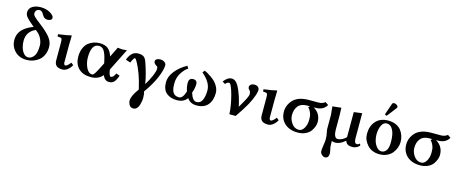

<svg xmlns="http://www.w3.org/2000/svg" viewBox="-49 -1467 5973 2498"><g transform="rotate(15 2938.0 -217.5)"><path d="M303.2 -377 280.8 -396Q162.6 -344.2 163.1 -216.8Q163.1 -174.8 174.6 -132.3Q186 -89.8 212.4 -57.4Q238.8 -24.9 274.9 -24.9Q316.9 -24.9 350.3 -66.9Q383.8 -108.9 383.8 -213.9Q383.8 -254.9 361.6 -302Q339.4 -349.1 303.2 -377ZM243.2 -426.8 229 -438Q164.1 -491.2 137.5 -522.7Q110.8 -554.2 110.8 -586.9Q110.8 -642.1 156.5 -670.2Q202.1 -698.2 267.1 -698.2Q343.3 -698.2 396.7 -665.5Q450.2 -632.8 450.2 -603Q450.2 -582 431.6 -572.5Q413.1 -563 391.1 -563Q345.2 -563 321.8 -607.9Q295.9 -657.7 266.1 -658.2Q238.3 -658.2 222.2 -642.6Q206.1 -627 206.1 -597.2Q206.1 -578.1 229.5 -555.2Q252.9 -532.2 297.9 -498Q401.9 -419.9 453.4 -358.4Q504.9 -296.9 504.9 -226.1Q504.9 -167 483.9 -120.1Q462.9 -73.2 428 -45.2Q393.1 -17.1 351.1 -2.4Q309.1 12.2 264.2 12.2Q165 12.2 104.5 -48.8Q43.9 -109.9 43.9 -200.2Q43.9 -246.1 61.5 -284.7Q79.1 -323.2 109.6 -350.1Q140.1 -377 172.6 -394.8Q205.1 -412.6 243.2 -426.8Z M638.7 -320.8Q638.7 -356 633.5 -368.9Q628.4 -381.8 616.7 -382.8L575.7 -387.2L573.7 -417Q707.5 -435.1 744.6 -446.8Q751.5 -446.8 751.5 -443.8Q748.5 -371.1 748.5 -321.3V-83Q748.5 -67.9 755.1 -57.9Q761.7 -47.9 768.6 -47.9Q793.5 -47.9 837.4 -104L868.7 -79.1Q849.6 -41 816.2 -14.4Q782.7 12.2 747.6 12.2Q689.5 12.2 664.1 -12Q638.7 -36.1 638.7 -83Z M1252 -206.1 1244.1 -241.2Q1227.1 -322.3 1201.2 -365.2Q1175.3 -408.2 1129.4 -408.2Q1026.4 -408.2 1026.4 -226.1Q1026.4 -155.3 1056.4 -90.6Q1086.4 -25.9 1138.2 -25.9Q1155.3 -25.9 1179.2 -66.4Q1203.1 -106.9 1239.3 -180.2ZM1129.4 -444.8Q1203.6 -444.8 1243.9 -410.9Q1284.2 -377 1303.2 -312L1370.1 -448.2Q1408.2 -442.4 1427.2 -442.1Q1446.3 -441.9 1494.1 -446.8L1342.3 -144L1344.2 -146Q1357.4 -59.1 1379.4 -59.1Q1412.6 -59.1 1439 -120.1L1487.3 -102.1Q1465.3 -39.1 1440.7 -13.4Q1416 12.2 1374 12.2Q1313 12.2 1288.1 -57.1Q1230 11.7 1130.4 12.2Q1020.5 12.2 961.9 -46.9Q903.3 -106 903.3 -202.1Q903.3 -268.1 924.3 -317.6Q945.3 -367.2 979.2 -393.6Q1013.2 -419.9 1051.3 -432.4Q1089.4 -444.8 1129.4 -444.8Z M2025.9 -386.2Q2025.9 -324.2 1980.5 -216.6Q1935.1 -108.9 1847.7 12.2Q1858.9 47.4 1858.9 96.2Q1858.9 114.3 1855.5 137.7Q1852.1 161.1 1843.5 191.7Q1835 222.2 1815.4 242.7Q1795.9 263.2 1769 263.2Q1731 263.2 1713.9 234.1Q1696.8 205.1 1696.8 173.8Q1696.8 112.8 1773.9 8.8V2Q1726.1 -212.9 1644 -352.1Q1629.9 -375 1621.1 -375Q1607.9 -375 1576.7 -304.2L1512.7 -325.2Q1528.8 -374 1561.8 -409.4Q1594.7 -444.8 1647.9 -444.8Q1702.1 -444.8 1726.1 -424.3Q1750 -403.8 1763.7 -362.8Q1816.9 -211.9 1837.9 -83Q1935.1 -249 1935.1 -315.9Q1935.1 -341.8 1923.8 -347.2Q1907.7 -355 1893.3 -369.4Q1878.9 -383.8 1878.9 -398.9Q1878.9 -421.9 1897.9 -433.3Q1917 -444.8 1944.8 -444.8Q1979 -444.8 2002.4 -428Q2025.9 -411.1 2025.9 -386.2Z M2754.9 -207Q2754.9 -106.9 2703.9 -47.4Q2652.8 12.2 2553.7 12.2Q2467.8 12.2 2424.8 -51.8Q2379.9 12.2 2286.6 12.2Q2201.7 12.2 2146.7 -33Q2091.8 -78.1 2091.8 -179.2Q2091.8 -252.4 2149.2 -326.7Q2206.5 -400.9 2305.7 -456.1L2326.7 -422.9Q2289.6 -403.8 2245.1 -339.4Q2200.7 -274.9 2200.7 -186Q2200.7 -100.1 2227.3 -65.4Q2253.9 -30.8 2303.7 -30.8Q2356.9 -30.8 2386.7 -132.8Q2366.7 -189 2366.7 -247.1Q2366.7 -272.9 2380.6 -290.5Q2394.5 -308.1 2422.9 -308.1Q2480 -308.1 2479.5 -252.9Q2479.5 -198.7 2455.6 -133.8Q2487.8 -30.8 2540.8 -30.8Q2593.8 -30.8 2617.2 -82.3Q2640.6 -133.8 2640.6 -213.9Q2640.6 -319.8 2517.6 -422.9L2540.5 -453.1Q2561.5 -443.4 2580.1 -433.6Q2598.6 -423.8 2633.5 -399.4Q2668.5 -375 2692.6 -350.1Q2716.8 -325.2 2735.8 -286.6Q2754.9 -248 2754.9 -207Z M3280.8 -388.2Q3280.8 -370.1 3267.6 -324.2Q3245.6 -257.3 3205.6 -183.6Q3165.5 -109.9 3081.5 12.2H2996.6Q2992.7 -97.7 2954.6 -240.2Q2916.5 -382.8 2887.7 -382.8Q2861.8 -382.8 2839.4 -353L2801.8 -377Q2852.5 -444.8 2907.7 -444.8Q2933.6 -444.8 2956.5 -428.5Q2979.5 -412.1 2997.6 -379.6Q3015.6 -347.2 3027.6 -318.1Q3039.6 -289.1 3054.7 -246.1Q3080.6 -162.1 3089.4 -112.8Q3143.6 -205.6 3164.1 -246.8Q3184.6 -288.1 3184.6 -309.1Q3184.6 -345.2 3165.5 -359.9Q3148.4 -373 3148.4 -400.9Q3148.4 -416 3166 -430.4Q3183.6 -444.8 3214.6 -444.8Q3245.6 -444.8 3263.2 -428.5Q3280.8 -412.1 3280.8 -388.2Z M3406.2 -320.8Q3406.2 -356 3401.1 -368.9Q3396 -381.8 3384.3 -382.8L3343.3 -387.2L3341.3 -417Q3475.1 -435.1 3512.2 -446.8Q3519 -446.8 3519 -443.8Q3516.1 -371.1 3516.1 -321.3V-83Q3516.1 -67.9 3522.7 -57.9Q3529.3 -47.9 3536.1 -47.9Q3561 -47.9 3605 -104L3636.2 -79.1Q3617.2 -41 3583.7 -14.4Q3550.3 12.2 3515.1 12.2Q3457 12.2 3431.6 -12Q3406.2 -36.1 3406.2 -83Z M3920.9 -25.9Q3960.9 -25.9 3989.7 -73Q4018.6 -120.1 4018.6 -187Q4018.6 -216.8 4016.1 -237.3Q4013.7 -257.8 4000.7 -287.8Q3987.8 -317.9 3963.9 -342.8Q3982.9 -356.9 3981.9 -358.9H3941.9Q3862.8 -358.9 3824.2 -311.5Q3785.6 -264.2 3785.6 -189Q3785.6 -132.8 3822.8 -79.3Q3859.9 -25.9 3920.9 -25.9ZM3742.7 -369.1Q3812.5 -435.1 3946.8 -435.1H4076.7Q4130.9 -435.1 4165.5 -464.8L4206.5 -436Q4162.6 -358.9 4058.6 -358.9H4032.7Q4132.8 -300.8 4132.8 -184.1Q4132.8 -158.2 4122.3 -128.2Q4111.8 -98.1 4089.4 -65.2Q4066.9 -32.2 4021.2 -10Q3975.6 12.2 3914.6 12.2Q3803.7 12.2 3738.3 -47.9Q3672.9 -107.9 3672.9 -205.1Q3672.9 -297.4 3742.7 -369.1Z M4553.7 -47.9Q4528.8 -27.8 4512.2 -16.8Q4495.6 -5.9 4470.9 3.2Q4446.3 12.2 4420.4 12.2Q4395.5 12.2 4374.5 2.9Q4374.5 7.8 4375 43.5Q4375.5 79.1 4379.4 96.2Q4391.6 147.9 4391.6 168Q4391.6 231.9 4338.4 231.9Q4320.3 231.9 4297.9 211.9Q4275.4 191.9 4275.4 163.1Q4275.4 138.2 4282.7 91.8Q4292.5 26.9 4292.5 3.9Q4292.5 -3.9 4291 -21.5Q4289.6 -39.1 4289.6 -45.9Q4288.6 -53.7 4282 -87.9Q4275.4 -122.1 4275.4 -137.2V-323.2L4264.6 -434.1L4382.3 -446.8Q4385.3 -375 4385.7 -342.8V-149.9Q4385.7 -101.1 4399.7 -71Q4413.6 -41 4438.5 -41Q4468.3 -41 4502 -58.1Q4535.6 -75.2 4552.7 -98.1V-434.1L4662.6 -448.2V-126Q4662.6 -104 4663.6 -92.5Q4664.6 -81.1 4668 -67.6Q4671.4 -54.2 4679.9 -48.1Q4688.5 -42 4702.4 -42Q4716.3 -42 4724.4 -50Q4732.4 -58.1 4733.4 -58.1Q4736.3 -58.1 4741.5 -50.5Q4746.6 -43 4746.6 -38.1Q4746.6 -34.2 4735.6 -23.2Q4724.6 -12.2 4701.7 -1.2Q4678.7 9.8 4653.3 9.8Q4609.4 9.8 4586.9 -4.2Q4564.5 -18.1 4555.7 -47.9Z M5033.2 -682.1Q5049.3 -682.1 5066.9 -670.2Q5084.5 -658.2 5084.5 -644Q5084.5 -635.3 5079.1 -628.9L4985.4 -506.8Q4979.5 -499 4974.1 -499Q4968.3 -499 4961.2 -503.4Q4954.1 -507.8 4954.1 -513.2Q4954.1 -519 4955.6 -522L5005.4 -665Q5011.2 -682.1 5033.2 -682.1ZM5007.3 -402.8Q4962.4 -402.8 4937.7 -350.8Q4913.1 -298.8 4913.1 -229Q4913.1 -188 4925.3 -145Q4937.5 -102.1 4965.8 -67.6Q4994.1 -33.2 5032.2 -33.2Q5067.4 -33.2 5094.2 -66.2Q5121.1 -99.1 5121.1 -184.1Q5121.1 -289.1 5090.1 -345.9Q5059.1 -402.8 5007.3 -402.8ZM4791.5 -207Q4791.5 -313 4851.3 -378.4Q4911.1 -443.8 5017.1 -443.8Q5075.2 -443.8 5120.8 -423.3Q5166.5 -402.8 5191.9 -368.9Q5217.3 -335 5229.7 -295.9Q5242.2 -256.8 5242.2 -215.8Q5242.2 -176.8 5228.3 -137.9Q5214.4 -99.1 5187.7 -65.7Q5161.1 -32.2 5116.7 -11.2Q5072.3 9.8 5016.1 9.8Q4912.1 9.8 4851.8 -56.6Q4791.5 -123 4791.5 -207Z M5568.8 -25.9Q5608.9 -25.9 5637.7 -73Q5666.5 -120.1 5666.5 -187Q5666.5 -216.8 5664.1 -237.3Q5661.6 -257.8 5648.7 -287.8Q5635.7 -317.9 5611.8 -342.8Q5630.9 -356.9 5629.9 -358.9H5589.8Q5510.7 -358.9 5472.2 -311.5Q5433.6 -264.2 5433.6 -189Q5433.6 -132.8 5470.7 -79.3Q5507.8 -25.9 5568.8 -25.9ZM5390.6 -369.1Q5460.4 -435.1 5594.7 -435.1H5724.6Q5778.8 -435.1 5813.5 -464.8L5854.5 -436Q5810.5 -358.9 5706.5 -358.9H5680.7Q5780.8 -300.8 5780.8 -184.1Q5780.8 -158.2 5770.3 -128.2Q5759.8 -98.1 5737.3 -65.2Q5714.8 -32.2 5669.2 -10Q5623.5 12.2 5562.5 12.2Q5451.7 12.2 5386.2 -47.9Q5320.8 -107.9 5320.8 -205.1Q5320.8 -297.4 5390.6 -369.1Z"/></g></svg>

Font: Linux Libertine
Style: Semibold
Weight: 600
Designer: Philipp H. Poll
Foundry: Philipp H. Poll
Version: Version 5.1.2 ; ttfautohint (v0.9)